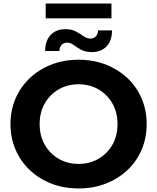

<svg xmlns="http://www.w3.org/2000/svg" viewBox="-20 -1048 884 1080"><path d="M422 12Q339 12 269.5 -15Q200 -42 148 -91Q96 -140 67.5 -206Q39 -272 39 -350Q39 -428 67.5 -494Q96 -560 148 -609Q200 -658 269.5 -685Q339 -712 422 -712Q505 -712 574.5 -685Q644 -658 696 -609.5Q748 -561 776.5 -494.5Q805 -428 805 -350Q805 -272 776.5 -205.5Q748 -139 696 -90.5Q644 -42 574.5 -15Q505 12 422 12ZM422 -126Q484 -126 533.5 -154.5Q583 -183 612 -233.5Q641 -284 641 -350Q641 -416 612 -466.5Q583 -517 533.5 -545.5Q484 -574 422 -574Q360 -574 310.5 -545.5Q261 -517 232 -466.5Q203 -416 203 -350Q203 -284 232 -233.5Q261 -183 310.5 -154.5Q360 -126 422 -126ZM498 -755Q461 -755 437 -768Q413 -781 395 -794.5Q377 -808 358 -808Q338 -808 326.5 -795.5Q315 -783 314 -761H234Q234 -819 265 -851.5Q296 -884 348 -884Q383 -884 407 -871Q431 -858 450 -844.5Q469 -831 488 -831Q508 -831 519.5 -844Q531 -857 532 -877H610Q610 -819 579.5 -787Q549 -755 498 -755ZM237 -945V-1028H607V-945Z"/></svg>

Font: Montserrat
Style: Bold
Weight: 700
Designer: Julieta Ulanovsky
Foundry: Julieta Ulanovsky
Version: Version 9.000; ttfautohint (v1.8.4.7-5d5b)